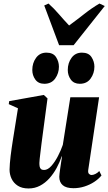

<svg xmlns="http://www.w3.org/2000/svg" viewBox="-20 -1052 612 1085"><path d="M141.5 13Q104.5 13 80.8 -2.2Q57 -17.5 45.5 -41.8Q34 -66 34 -93.5Q34 -109 35.8 -128.8Q37.5 -148.5 40 -170.5Q42.5 -192.5 45.8 -214.2Q49 -236 52 -255.5L81.5 -440L29.5 -463.5L32 -480.5L227.5 -515.5L248.5 -496L220.5 -285.5Q217.5 -264.5 214.5 -240Q211.5 -215.5 208.8 -193Q206 -170.5 204.2 -153.8Q202.5 -137 202.5 -131Q202.5 -119 204.2 -110.2Q206 -101.5 211.8 -96.5Q217.5 -91.5 229 -91.5Q250 -91.5 270.2 -114.2Q290.5 -137 307.5 -170Q324.5 -203 335 -233.5L377.5 -502.5H540L478.5 -91Q476.5 -75.5 483.2 -69.2Q490 -63 497 -63Q506.5 -63 518.8 -68.8Q531 -74.5 541 -85.5L553.5 -60.5Q537 -40 512 -23.8Q487 -7.5 457 2Q427 11.5 395 11.5Q354 11.5 334.5 -5.5Q315 -22.5 315 -53Q315 -59 316.5 -71.5Q318 -84 320.2 -100Q322.5 -116 325.2 -133.8Q328 -151.5 330.5 -168H328.5Q317.5 -135 300 -102.8Q282.5 -70.5 259 -44.2Q235.5 -18 206 -2.5Q176.5 13 141.5 13ZM230.5 -578.5Q197 -578.5 179.8 -602.2Q162.5 -626 162.5 -656.5Q162.5 -696 183.8 -725.2Q205 -754.5 242.5 -754.5Q280.5 -754.5 296.8 -729.2Q313 -704 313 -675Q313 -638 291.8 -608.2Q270.5 -578.5 230.5 -578.5ZM431 -578.5Q397.5 -578.5 380.2 -602.2Q363 -626 363 -656.5Q363 -696 384.2 -725.2Q405.5 -754.5 443 -754.5Q481 -754.5 497.2 -729.2Q513.5 -704 513.5 -675Q513.5 -638 492.2 -608.2Q471 -578.5 431 -578.5ZM314 -796.5 230 -1021 254 -1032Q283.5 -1006 313 -971.8Q342.5 -937.5 370.5 -908Q415 -940.5 456.8 -973.5Q498.5 -1006.5 542 -1032L572 -1018L396 -796.5Z"/></svg>

Font: Merriweather 144pt Black
Style: Italic
Weight: 900
Italic angle: -7.8°
Version: Version 2.101